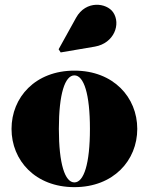

<svg xmlns="http://www.w3.org/2000/svg" viewBox="-20 -761 612 791"><path d="M371 -569C450.5 -583 479 -662.5 446 -710.5C419 -749.5 334 -761 293.5 -688L221.5 -558L230 -545ZM27.5 -230C27.5 -100 125.5 10 286.5 10C447.5 10 545.5 -100 545.5 -230C545.5 -360 447.5 -470 286.5 -470C125.5 -470 27.5 -360 27.5 -230ZM222.5 -230C222.5 -374 247.5 -450.5 286.5 -450.5C325.5 -450.5 350.5 -374 350.5 -230C350.5 -86 325.5 -9.5 286.5 -9.5C247.5 -9.5 222.5 -86 222.5 -230Z"/></svg>

Font: Bodoni* 11pt Fatface
Style: Regular
Weight: 900
Version: Version 2.3